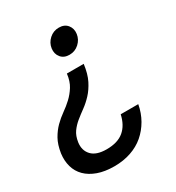

<svg xmlns="http://www.w3.org/2000/svg" viewBox="-181 -615 853 929"><g transform="rotate(-30 245.5 -150.0)"><path d="M305 -296Q298 -243 280.5 -208.5Q263 -174 240.5 -150Q218 -126 194.5 -109Q171 -92 149.5 -74.6Q128 -57.1 112.5 -35.6Q97 -14.1 92 19.9Q86.1 62.9 112 90.4Q138 117.9 195 117.9Q257 117.9 291.5 88.9Q326 59.9 338 4.9H436Q428 49.9 406.5 87.4Q385 124.9 353.5 151.9Q322 178.9 279.5 193.4Q237 207.9 187 207.9Q134 207.9 95 193.9Q56.1 179.9 31.6 155.4Q7.1 130.9 -2.4 97.4Q-11.9 63.9 -6.9 24.9Q0.1 -21.1 17.1 -51.1Q34.1 -81.1 56.1 -103Q78.1 -125 103 -142.5Q128 -160 150 -180.5Q172 -201 189 -228Q206 -255 211 -296ZM288 -508Q319 -508 335.5 -487.5Q352 -467 348 -438Q344 -409 321.5 -388.5Q299 -368 268 -368Q237 -368 220.5 -388.5Q204 -409 208 -438Q212 -467 234.5 -487.5Q257 -508 288 -508Z"/></g></svg>

Font: Retni Sans Medium
Style: Italic
Weight: 500
Italic angle: -8°
Designer: Vitaly Kuzmin
Foundry: ParaType Ltd.
Version: Version 1.00;June 10, 2019;FontCreator 11.5.0.2425 64-bit; t